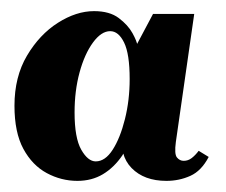

<svg xmlns="http://www.w3.org/2000/svg" viewBox="-20 -639 406 345"><path d="M337 -368 355 -357Q342 -332 322 -323Q302 -314 279 -314Q239 -314 216.5 -337Q194 -360 200 -401L233 -466L221 -550L255 -614H329L296 -384Q293 -362 298 -356Q303 -350 310 -350Q318 -350 324.5 -355Q331 -360 337 -368ZM149 -619Q177 -619 193.5 -606.5Q210 -594 218 -579.5Q226 -565 227 -557L249 -451L200 -360Q185 -338 165 -326Q145 -314 119 -314Q90 -314 64 -328Q38 -342 22 -371.5Q6 -401 6 -449Q6 -501 28.5 -539Q51 -577 84 -598Q117 -619 149 -619ZM178 -583Q162 -583 147 -562.5Q132 -542 123 -509Q114 -476 114 -437Q114 -391 126 -370Q138 -349 152 -349Q169 -349 182.5 -370Q196 -391 204.5 -425Q213 -459 213 -497Q213 -542 203 -562.5Q193 -583 178 -583Z"/></svg>

Font: Brygada 1918
Style: Italic
Weight: 400
Italic angle: -8°
Designer: Mateusz Machalski | Borys Kosmynka | Przemek Hoffer
Foundry: NIEPODLEGLA 2018
Version: Version 3.006